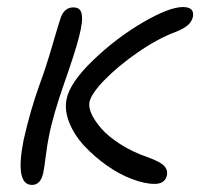

<svg xmlns="http://www.w3.org/2000/svg" viewBox="-20 -501 588 545"><path d="M418.9 21Q390.1 21 353.5 6.8Q316.9 -7.3 282.2 -32Q247.6 -56.6 219.5 -86.7Q191.4 -116.7 177 -152.1Q162.6 -187.5 168.9 -219.2Q178.2 -266.6 244.4 -330.1Q310.5 -393.6 385.5 -437.3Q460.4 -481 499 -481Q515.6 -481 522.7 -474.4Q529.8 -467.8 527.8 -454.1Q524.4 -439 512.5 -429Q500.5 -418.9 478 -410.2Q427.2 -391.1 370.8 -352.1Q314.5 -313 276.4 -273.7Q238.3 -234.4 233.9 -210.9Q231 -197.3 239.7 -177.7Q248.5 -158.2 267.6 -136.2Q286.6 -114.3 321.5 -91.8Q356.4 -69.3 400.9 -54.2Q435.1 -41.5 445.8 -30.3Q456.5 -19 454.1 -4.9Q449.2 21 418.9 21ZM70.8 23.9Q22 23.9 46.9 -103Q65.9 -188 92.8 -262.2Q110.4 -309.6 128.7 -372.6Q147 -435.5 152.8 -452.1Q163.6 -480 188 -480Q198.2 -480 204.1 -475.6Q210 -471.2 211.9 -460.9Q213.9 -450.7 212.2 -435.3Q210.4 -419.9 204.1 -395.5Q197.8 -371.1 188.2 -341.3Q178.7 -311.5 164.1 -270Q130.4 -173.8 119.1 -115.2Q114.3 -92.8 110.1 -59.6Q106 -26.4 103 -11.2Q95.7 23.9 70.8 23.9Z"/></svg>

Font: Shantell Sans Irregular Bouncy
Style: Italic
Weight: 300
Italic angle: -11.31°
Designer: Stephen Nixon, Anya Danilova, Shantell Martin
Foundry: Arrow Type
Version: Version 1.006;[9816181b4]